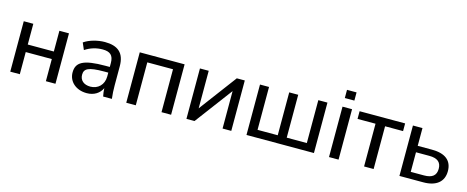

<svg xmlns="http://www.w3.org/2000/svg" viewBox="-38 -1346 4828 1983"><g transform="rotate(15 2376.0 -354.5)"><path d="M183.6 0V-236.8H462.4V0H564.9V-539.1H462.4V-317.4H183.6V-539.1H81.5V0Z M900.4 10.3C979 10.3 1036.6 -27.8 1064 -86.9C1064.9 -58.1 1068.4 -28.8 1074.7 0H1168C1162.1 -47.4 1159.7 -95.2 1159.7 -142.1V-346.7C1159.7 -489.7 1085 -548.8 947.8 -548.8C870.6 -548.8 781.7 -524.4 726.6 -485.4L758.3 -412.1C815.9 -450.7 879.4 -468.8 944.8 -468.8C1024.4 -468.8 1062 -437.5 1062 -355V-313H1016.6C776.4 -313 705.1 -267.1 705.1 -159.2C705.1 -62 784.7 10.3 900.4 10.3ZM919.4 -64.5C849.6 -64.5 806.2 -102.5 806.2 -161.6C806.2 -226.1 848.6 -252.4 1017.6 -252.4H1062V-211.9C1062 -121.1 999.5 -64.5 919.4 -64.5Z M1423.8 0V-459H1698.7V0H1801.3V-539.1H1321.8V0Z M2051.8 0 2351.6 -400.4V0H2444.8V-539.1H2359.4L2059.1 -137.7V-539.1H1965.3V0Z M3328.6 0V-539.1H3231V-80.6H3016.1V-539.1H2919.9V-80.6H2704.1V-539.1H2607.4V0Z M3591.8 -631.3V-718.8H3489.7V-631.3ZM3591.8 0V-539.1H3489.7V0Z M3966.8 0V-457H4159.2V-539.1H3672.4V-457H3864.7V0Z M4497.6 0C4637.2 0 4713.4 -64.5 4713.4 -176.3C4713.4 -288.6 4640.6 -349.1 4497.6 -349.1H4344.7V-539.1H4242.7V0ZM4344.7 -280.3H4487.3C4573.7 -280.3 4615.7 -246.6 4615.7 -175.8C4615.7 -104 4573.2 -70.8 4487.3 -70.8H4344.7Z"/></g></svg>

Font: Winston
Style: Regular
Weight: 400
Designer: Vernon Adams, Kim Jin-seong, David Berlow, Cristiano Sobral
Foundry: The Winston Project Authors
Version: Version 3.004